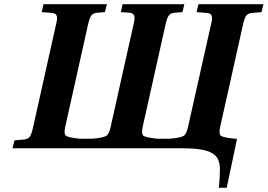

<svg xmlns="http://www.w3.org/2000/svg" viewBox="-20 -712 1285 922"><path d="M40 0 49.8 -38.1 94.2 -42Q114.3 -43.5 123 -55.9Q131.8 -68.4 138.2 -98.1L249 -594.2Q256.3 -621.1 252.9 -634.5Q249.5 -647.9 230 -649.9L180.2 -653.8L189 -691.9H493.2L483.9 -653.8L446.8 -650.9Q426.3 -648.9 417.7 -636.5Q409.2 -624 402.8 -594.2L293 -102.1Q285.6 -67.9 297.4 -59.6Q309.1 -51.3 363.8 -45.9H423.8Q474.6 -50.3 489.5 -59.1Q504.4 -67.9 511.2 -102.1L621.1 -594.2Q628.4 -621.1 625 -635Q621.6 -648.9 602.1 -650.9L560.1 -653.8L568.8 -691.9H865.2L856 -653.8L818.8 -650.9Q798.3 -648.9 789.8 -636.5Q781.2 -624 774.9 -594.2L665 -102.1Q657.7 -67.9 669.4 -59.6Q681.2 -51.3 735.8 -45.9H795.9Q846.7 -50.3 861.1 -59.1Q875.5 -67.9 882.8 -102.1L993.2 -594.2Q1000.5 -621.1 997.1 -634.5Q993.7 -647.9 974.1 -649.9L923.8 -653.8L933.1 -691.9H1245.1L1235.8 -653.8L1190.9 -649.9Q1170.4 -648.4 1161.9 -636.2Q1153.3 -624 1147 -594.2L1037.1 -102.1Q1029.8 -67.9 1041.5 -59.6Q1053.2 -51.3 1107.9 -45.9H1118.2L1068.8 189.9H1030.8Q1036.1 141.6 1036.1 101.1Q1036.1 62.5 1019.3 41Q1002.4 19.5 963.4 9.8Q924.3 0 854 0Z"/></svg>

Font: Linguistics Pro
Style: Bold Italic
Weight: 700
Italic angle: -12°
Designer: Stefan Peev, Context Ltd
Foundry: Stefan Peev, Context Ltd
Version: Version 001.000